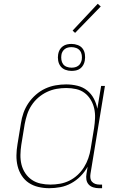

<svg xmlns="http://www.w3.org/2000/svg" viewBox="-20 -982 640 1010"><path d="M239 8Q210 8 182 1.5Q154 -5 131.5 -20Q109 -35 94 -58.5Q79 -82 72.5 -109Q66 -136 66.5 -165Q67 -194 72 -223L90 -333Q94 -361 103.5 -388Q113 -415 129.5 -439.5Q146 -464 169 -484Q192 -504 218 -516Q244 -528 272 -533Q300 -538 328 -538Q358 -538 387 -531Q416 -524 438 -506.5Q460 -489 473.5 -463.5Q487 -438 492 -410L512 -530H532L456 -68Q454 -56 455.5 -45Q457 -34 464 -26Q471 -18 481.5 -14.5Q492 -11 503 -11H517V8H500Q485 8 470.5 3.5Q456 -1 446.5 -11.5Q437 -22 434.5 -37Q432 -52 435 -68L441 -105Q426 -78 404 -55.5Q382 -33 354.5 -18Q327 -3 297.5 2.5Q268 8 239 8ZM245 -11Q270 -11 295.5 -15.5Q321 -20 344.5 -31.5Q368 -43 388 -61.5Q408 -80 422 -102.5Q436 -125 444.5 -149.5Q453 -174 457 -199L475 -309Q479 -335 480 -361Q481 -387 475.5 -411.5Q470 -436 457 -457.5Q444 -479 424.5 -493.5Q405 -508 380 -513.5Q355 -519 328 -519Q303 -519 277.5 -514.5Q252 -510 227.5 -498.5Q203 -487 182 -469Q161 -451 146 -428Q131 -405 123 -380.5Q115 -356 110 -330L92 -220Q88 -194 87.5 -167.5Q87 -141 93 -116.5Q99 -92 113 -71Q127 -50 147.5 -36Q168 -22 193.5 -16.5Q219 -11 245 -11ZM356 -609Q339 -609 323.5 -615Q308 -621 298.5 -633.5Q289 -646 286 -663Q283 -680 286 -697Q288 -709 294 -720Q300 -731 310.5 -738.5Q321 -746 333 -748.5Q345 -751 356 -751Q373 -751 389 -745Q405 -739 414.5 -726.5Q424 -714 426.5 -697Q429 -680 426 -663Q424 -651 418 -640Q412 -629 402 -621.5Q392 -614 380 -611.5Q368 -609 356 -609ZM356 -626Q365 -626 374 -628Q383 -630 391 -635.5Q399 -641 403.5 -649.5Q408 -658 410 -667Q412 -680 410 -693Q408 -706 400.5 -715.5Q393 -725 381 -729.5Q369 -734 356 -734Q347 -734 338 -732Q329 -730 321.5 -724.5Q314 -719 309 -710.5Q304 -702 303 -693Q301 -680 303 -667Q305 -654 312 -644.5Q319 -635 331 -630.5Q343 -626 356 -626ZM375 -809 362 -821 494 -962 510 -948Z"/></svg>

Font: Iosevka Curly Thin Extended
Style: Italic
Weight: 100
Width: 7
Italic angle: -9°
Monospace: yes
Designer: Belleve Invis
Foundry: Belleve Invis
Version: Version 11.1.0; ttfautohint (v1.8.3)